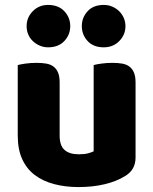

<svg xmlns="http://www.w3.org/2000/svg" viewBox="-20 -743 622 779"><path d="M52 -479Q62 -482 83.5 -485Q105 -488 128 -488Q150 -488 167.5 -485Q185 -482 197 -473Q209 -464 215.5 -448.5Q222 -433 222 -408V-193Q222 -152 242 -134.5Q262 -117 300 -117Q323 -117 337.5 -121Q352 -125 360 -129V-479Q370 -482 391.5 -485Q413 -488 436 -488Q458 -488 475.5 -485Q493 -482 505 -473Q517 -464 523.5 -448.5Q530 -433 530 -408V-104Q530 -54 488 -29Q453 -7 404.5 4.5Q356 16 299 16Q245 16 199.5 4Q154 -8 121 -33Q88 -58 70 -97.5Q52 -137 52 -193ZM88 -637Q88 -672 113 -697.5Q138 -723 175 -723Q217 -723 241 -697.5Q265 -672 265 -637Q265 -602 241 -576.5Q217 -551 175 -551Q157 -551 141 -558Q125 -565 113 -576.5Q101 -588 94.5 -603.5Q88 -619 88 -637ZM312 -637Q312 -672 335.5 -697.5Q359 -723 401 -723Q420 -723 436 -716Q452 -709 464 -697Q476 -685 482.5 -669.5Q489 -654 489 -637Q489 -602 464 -576.5Q439 -551 401 -551Q359 -551 335.5 -576.5Q312 -602 312 -637Z"/></svg>

Font: Baloo Cyrillic
Style: Regular
Weight: 400
Designer: Ek Type, Denis Ignatov
Foundry: Ek Type
Version: Version 1.50 July 26, 2019